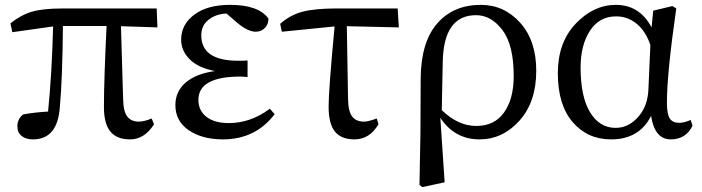

<svg xmlns="http://www.w3.org/2000/svg" viewBox="-20 -554 2859 782"><path d="M472.7 -447.3 481.4 -151.4Q482.4 -99.6 498.5 -79.1Q514.6 -58.6 545.9 -58.6Q566.4 -58.6 597.7 -71.3L607.4 -47.9Q568.4 13.7 509.8 13.7Q455.1 13.7 429.2 -18.6Q403.3 -50.8 403.3 -118.2Q403.3 -226.6 414.1 -448.2H236.3Q234.4 -233.4 223.6 -116.2Q213.9 13.7 114.3 13.7Q85.9 13.7 68.4 0Q50.8 -13.7 50.8 -39.1Q50.8 -69.3 74.2 -87.9Q122.1 -96.7 175.8 -99.6Q191.4 -254.9 196.3 -446.3L30.3 -422.9L22.5 -459Q65.4 -493.2 109.9 -506.3Q154.3 -519.5 234.4 -519.5H618.2L621.1 -442.4Z M1079.1 -111.3 1098.6 -88.9Q1020.5 13.7 887.7 13.7Q803.7 13.7 749 -23.4Q694.3 -60.5 694.3 -126Q694.3 -181.6 736.3 -217.8Q778.3 -253.9 855.5 -264.6Q786.1 -278.3 752 -313Q717.8 -347.7 717.8 -392.6Q717.8 -454.1 771 -494.1Q824.2 -534.2 917 -534.2Q1033.2 -534.2 1073.2 -478.5Q1074.2 -457 1059.6 -440.9Q1044.9 -424.8 1021.5 -424.8Q989.3 -424.8 945.3 -461.9L902.3 -499Q859.4 -497.1 829.6 -473.6Q799.8 -450.2 799.8 -410.2Q799.8 -306.6 950.2 -306.6Q978.5 -306.6 988.3 -307.6V-240.2Q962.9 -242.2 960 -242.2Q788.1 -242.2 788.1 -147.5Q788.1 -103.5 820.8 -78.1Q853.5 -52.7 912.1 -52.7Q1001 -52.7 1079.1 -111.3Z M1392.6 -447.3 1397.5 -152.3Q1398.4 -99.6 1414.6 -79.1Q1430.7 -58.6 1462.9 -58.6Q1478.5 -58.6 1514.6 -71.3L1521.5 -47.9Q1485.4 13.7 1423.8 13.7Q1369.1 13.7 1343.8 -18.6Q1318.4 -50.8 1318.4 -119.1Q1318.4 -187.5 1342.8 -446.3L1127.9 -424.8L1121.1 -457Q1162.1 -493.2 1212.4 -506.3Q1262.7 -519.5 1348.6 -519.5H1599.6L1604.5 -442.4Z M2072.3 -244.1Q2072.3 -371.1 2026.4 -431.6Q1980.5 -492.2 1918.9 -492.2Q1786.1 -492.2 1783.2 -299.8Q1780.3 -144.5 1779.3 -105.5Q1845.7 -41 1919.9 -41Q1994.1 -41 2033.2 -96.2Q2072.3 -151.4 2072.3 -244.1ZM1692.4 -10.7 1693.4 -233.4Q1694.3 -381.8 1760.3 -458Q1826.2 -534.2 1938.5 -534.2Q2033.2 -534.2 2098.6 -461.4Q2164.1 -388.7 2164.1 -265.6Q2164.1 -138.7 2095.7 -62.5Q2027.3 13.7 1932.6 13.7Q1832 13.7 1773.4 -74.2L1791 188.5L1700.2 208L1688.5 199.2Z M2621.1 -193.4 2628.9 -371.1Q2609.4 -427.7 2572.8 -457.5Q2536.1 -487.3 2489.3 -487.3Q2420.9 -487.3 2382.8 -428.7Q2344.7 -370.1 2344.7 -279.3Q2344.7 -160.2 2383.3 -96.7Q2421.9 -33.2 2487.3 -33.2Q2540 -33.2 2579.6 -78.1Q2619.1 -123 2621.1 -193.4ZM2793 -65.4 2800.8 -42Q2773.4 13.7 2711.9 13.7Q2646.5 13.7 2631.8 -82Q2584 13.7 2468.8 13.7Q2373 13.7 2312.5 -56.6Q2252 -127 2252 -255.9Q2252 -380.9 2324.7 -457.5Q2397.5 -534.2 2488.3 -534.2Q2585 -534.2 2633.8 -442.4L2640.6 -510.7L2718.8 -529.3L2734.4 -519.5Q2696.3 -254.9 2696.3 -135.7Q2696.3 -88.9 2708 -71.3Q2719.7 -53.7 2746.1 -53.7Q2766.6 -53.7 2793 -65.4Z"/></svg>

Font: GenYoMin TW TTF Medium
Style: Regular
Weight: 500
Version: Version 1.300